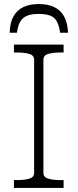

<svg xmlns="http://www.w3.org/2000/svg" viewBox="-20 -931 384 951"><path d="M149 -75V-635Q149 -657 125 -664Q101 -671 64 -671H49V-710H295V-671H280Q243 -671 219 -664Q195 -657 195 -635V-75Q195 -53 219 -46Q243 -39 280 -39H295V0H49V-39H64Q101 -39 125 -46Q149 -53 149 -75ZM172 -911Q127 -911 95.5 -896Q64 -881 46.5 -849.5Q29 -818 28 -769H64Q68 -802 79.5 -822.5Q91 -843 113 -852.5Q135 -862 171 -862Q208 -862 230 -853Q252 -844 262.5 -823Q273 -802 278 -769H317Q315 -818 297.5 -849.5Q280 -881 248.5 -896Q217 -911 172 -911Z"/></svg>

Font: Roboto Serif Thin
Style: Regular
Weight: 250
Designer: Greg Gazdowicz
Foundry: Commercial Type
Version: Version 1.004